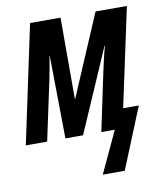

<svg xmlns="http://www.w3.org/2000/svg" viewBox="-86 -610 748 869"><g transform="rotate(-10 287.5 -175.5)"><path d="M316 191 405 0H343L400 -270Q405 -291 411.5 -321Q418 -351 427 -382H425L259 0H178L173 -381H172Q168 -358 163 -329Q158 -300 153 -276L94 0H-4L111 -542H251V-167H252L412 -542H556L459 -89H531L417 191Z"/></g></svg>

Font: Noto Sans ExtraCondensed SemiBold
Style: Italic
Weight: 600
Width: 2
Italic angle: -12°
Designer: Monotype Design Team
Foundry: Monotype Imaging Inc.
Version: Version 2.013; ttfautohint (v1.8.4.7-5d5b)